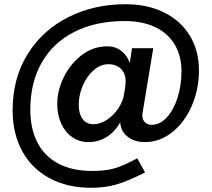

<svg xmlns="http://www.w3.org/2000/svg" viewBox="-20 -730 1005 912"><path d="M40 -206Q40 -358 111 -472.5Q182 -587 304.5 -648.5Q427 -710 576 -710Q681 -710 760 -670.5Q839 -631 882 -560Q925 -489 925 -396Q925 -306 891 -227.5Q857 -149 798 -102Q739 -55 669 -55Q617 -55 584 -82.5Q551 -110 551 -155Q551 -173 556 -196L560 -222L574 -202Q551 -131 505.5 -93Q460 -55 400 -55Q358 -55 324 -78Q290 -101 271 -142.5Q252 -184 252 -237Q252 -300 283 -363.5Q314 -427 368.5 -468.5Q423 -510 491 -510Q537 -510 568.5 -477Q600 -444 605 -390L581 -331L607 -501H708L657 -193Q654 -175 659.5 -162.5Q665 -150 676 -143.5Q687 -137 700 -137Q739 -137 771.5 -171.5Q804 -206 823 -264.5Q842 -323 842 -391Q842 -465 809.5 -519Q777 -573 716.5 -601.5Q656 -630 572 -630Q436 -630 335 -579.5Q234 -529 179 -434Q124 -339 124 -209Q124 -118 158 -52.5Q192 13 258 47.5Q324 82 417 82Q483 82 526 69Q569 56 632 22L669 89Q584 132 530.5 147Q477 162 414 162Q299 162 214.5 116Q130 70 85 -13Q40 -96 40 -206ZM570 -286Q577 -328 577 -342Q577 -368 567 -386.5Q557 -405 538.5 -415Q520 -425 495 -425Q458 -425 425.5 -397Q393 -369 373.5 -324Q354 -279 354 -232Q354 -189 372.5 -164.5Q391 -140 423 -140Q456 -140 488 -161Q520 -182 542.5 -216Q565 -250 570 -286Z"/></svg>

Font: Easer Grotesk Variable
Style: Regular
Weight: 400
Designer: Boardeaser, Bonnie Shaver-Troup, Thomas Jockin
Foundry: Lexend
Version: Version 1.001;Glyphs 3.1.2 (3151)